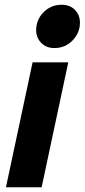

<svg xmlns="http://www.w3.org/2000/svg" viewBox="-20 -787 356 807"><path d="M132 -660Q132 -704 163 -735.5Q194 -767 239 -767Q274 -767 295 -745.5Q316 -724 316 -692Q316 -649 285 -617Q254 -585 209 -585Q174 -585 153 -607Q132 -629 132 -660ZM5 0 117 -525H267L155 0Z"/></svg>

Font: Radio Canada
Style: Bold Italic
Weight: 700
Italic angle: -12°
Designer: Charles Daoud, Etienne Aubert Bonn, Alexandre Saumier Demers, Jacques Le Bailly
Foundry: Radio-Canada
Version: Version 2.104; ttfautohint (v1.8.4.7-5d5b);gftools[0.9.28.de